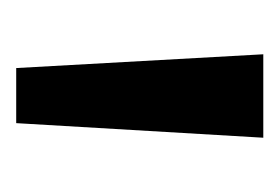

<svg xmlns="http://www.w3.org/2000/svg" viewBox="-74 -591 345 237"><g transform="rotate(90 98.5 -472.5)"><path d="M47 -625H150L132 -320H64Z"/></g></svg>

Font: Yrsa SemiBold
Style: Regular
Weight: 600
Version: Version 2.004